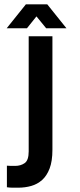

<svg xmlns="http://www.w3.org/2000/svg" viewBox="-20 -868 373 890"><path d="M12 -100Q21 -99 31 -99H50Q76 -99 94.5 -112Q113 -125 113 -166V-700H223V-174Q223 -121 210 -87Q197 -53 175 -33.5Q153 -14 124.5 -6Q96 2 65 2H38Q26 2 12 0ZM11 -737 100 -848H199L288 -737H194L149 -792L105 -737Z"/></svg>

Font: Bebas Neue Bold
Style: Regular
Weight: 700
Designer: Ryoichi Tsunekawa & LGV (GE)
Foundry: Free Software Foundation, Inc.
Version: Version 1.003 August 13, 2016